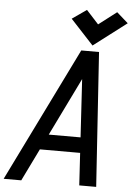

<svg xmlns="http://www.w3.org/2000/svg" viewBox="-109 -1093 786 1141"><g transform="rotate(5 284.0 -522.5)"><path d="M-43 0 350 -800H456L509 0H408L370 -631L62 0ZM82 -193 126 -285H462L466 -193ZM414 -835 277 -983 363 -1043 436 -963 543 -1045 611 -985Z"/></g></svg>

Font: Victor Mono Thin
Style: Italic
Weight: 100
Italic angle: -12°
Monospace: yes
Designer: Rune Bjørnerås
Version: Version 1.561;gftools[0.9.30]